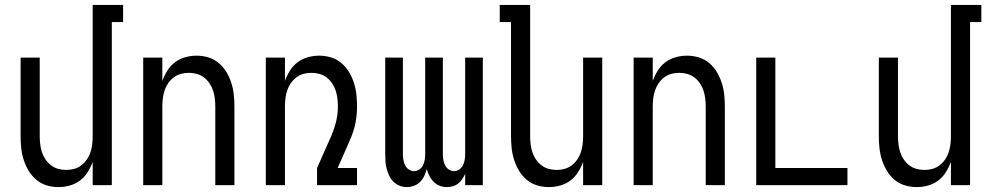

<svg xmlns="http://www.w3.org/2000/svg" viewBox="-20 -755 4040 783"><path d="M219 8Q194 8 170.5 1Q147 -6 128 -22Q109 -38 96.5 -59Q84 -80 76.5 -103.5Q69 -127 66.5 -151.5Q64 -176 64 -200V-520H142V-200Q142 -183 144 -166.5Q146 -150 151 -134.5Q156 -119 165.5 -105Q175 -91 188 -81Q201 -71 217 -66.5Q233 -62 250 -62Q267 -62 283 -66.5Q299 -71 312 -81Q325 -91 334.5 -105Q344 -119 349 -134.5Q354 -150 356 -166.5Q358 -183 358 -200V-735H482V-665H436V0H358V-95Q350 -73 337.5 -53Q325 -33 306.5 -19Q288 -5 265 1.5Q242 8 219 8Z M564 0V-520H642V-425Q650 -447 662.5 -467Q675 -487 693.5 -501Q712 -515 735 -521.5Q758 -528 781 -528Q806 -528 829.5 -521Q853 -514 872 -498Q891 -482 903.5 -461Q916 -440 923.5 -416.5Q931 -393 933.5 -368.5Q936 -344 936 -320V0H858V-320Q858 -337 856 -353.5Q854 -370 849 -385.5Q844 -401 834.5 -415Q825 -429 812 -439Q799 -449 783 -453.5Q767 -458 750 -458Q733 -458 717 -453.5Q701 -449 688 -439Q675 -429 665.5 -415Q656 -401 651 -385.5Q646 -370 644 -353.5Q642 -337 642 -320V0Z M1064 0V-520H1142V-425Q1150 -447 1162.5 -467Q1175 -487 1193.5 -501Q1212 -515 1235 -521.5Q1258 -528 1281 -528Q1306 -528 1329.5 -521Q1353 -514 1372 -498Q1391 -482 1403.5 -461Q1416 -440 1423.5 -416.5Q1431 -393 1433.5 -368.5Q1436 -344 1436 -320Q1436 -299 1433.5 -277.5Q1431 -256 1425.5 -235.5Q1420 -215 1412 -195.5Q1404 -176 1395 -156L1357 -70H1436V0H1273V-70L1324 -185Q1339 -217 1348.5 -251Q1358 -285 1358 -320Q1358 -337 1356 -353.5Q1354 -370 1349 -385.5Q1344 -401 1334.5 -415Q1325 -429 1312 -439Q1299 -449 1283 -453.5Q1267 -458 1250 -458Q1233 -458 1217 -453.5Q1201 -449 1188 -439Q1175 -429 1165.5 -415Q1156 -401 1151 -385.5Q1146 -370 1144 -353.5Q1142 -337 1142 -320V0Z M1639 8Q1624 8 1610 2.5Q1596 -3 1585 -13.5Q1574 -24 1567.5 -38Q1561 -52 1557 -66.5Q1553 -81 1552 -96Q1551 -111 1551 -126V-520H1623V-126Q1623 -115 1625 -103Q1627 -91 1632 -81Q1637 -71 1647 -64Q1657 -57 1668 -57Q1680 -57 1690 -64Q1700 -71 1705 -81Q1710 -91 1712 -103Q1714 -115 1714 -126V-520H1786V-126Q1786 -115 1788 -103Q1790 -91 1795 -81Q1800 -71 1810 -64Q1820 -57 1832 -57Q1843 -57 1853 -64Q1863 -71 1868 -81Q1873 -91 1875 -103Q1877 -115 1877 -126V-520H1949V0H1877V-46Q1872 -35 1865 -24.5Q1858 -14 1848.5 -6.5Q1839 1 1827 4.5Q1815 8 1802 8Q1787 8 1773 2.5Q1759 -3 1748.5 -13.5Q1738 -24 1731 -38Q1724 -52 1720 -66Q1717 -52 1710.5 -38Q1704 -24 1693.5 -13.5Q1683 -3 1668.5 2.5Q1654 8 1639 8Z M2219 8Q2194 8 2170.5 1Q2147 -6 2128 -22Q2109 -38 2096.5 -59Q2084 -80 2076.5 -103.5Q2069 -127 2066.5 -151.5Q2064 -176 2064 -200V-665H2018V-735H2142V-200Q2142 -183 2144 -166.5Q2146 -150 2151 -134.5Q2156 -119 2165.5 -105Q2175 -91 2188 -81Q2201 -71 2217 -66.5Q2233 -62 2250 -62Q2267 -62 2283 -66.5Q2299 -71 2312 -81Q2325 -91 2334.5 -105Q2344 -119 2349 -134.5Q2354 -150 2356 -166.5Q2358 -183 2358 -200V-520H2436V0H2358V-95Q2350 -73 2337.5 -53Q2325 -33 2306.5 -19Q2288 -5 2265 1.5Q2242 8 2219 8Z M2564 0V-520H2642V-425Q2650 -447 2662.5 -467Q2675 -487 2693.5 -501Q2712 -515 2735 -521.5Q2758 -528 2781 -528Q2806 -528 2829.5 -521Q2853 -514 2872 -498Q2891 -482 2903.5 -461Q2916 -440 2923.5 -416.5Q2931 -393 2933.5 -368.5Q2936 -344 2936 -320V0H2858V-320Q2858 -337 2856 -353.5Q2854 -370 2849 -385.5Q2844 -401 2834.5 -415Q2825 -429 2812 -439Q2799 -449 2783 -453.5Q2767 -458 2750 -458Q2733 -458 2717 -453.5Q2701 -449 2688 -439Q2675 -429 2665.5 -415Q2656 -401 2651 -385.5Q2646 -370 2644 -353.5Q2642 -337 2642 -320V0Z M3064 0V-520H3142V-70H3436V0Z M3719 8Q3694 8 3670.5 1Q3647 -6 3628 -22Q3609 -38 3596.5 -59Q3584 -80 3576.5 -103.5Q3569 -127 3566.5 -151.5Q3564 -176 3564 -200V-520H3642V-200Q3642 -183 3644 -166.5Q3646 -150 3651 -134.5Q3656 -119 3665.5 -105Q3675 -91 3688 -81Q3701 -71 3717 -66.5Q3733 -62 3750 -62Q3767 -62 3783 -66.5Q3799 -71 3812 -81Q3825 -91 3834.5 -105Q3844 -119 3849 -134.5Q3854 -150 3856 -166.5Q3858 -183 3858 -200V-735H3982V-665H3936V0H3858V-95Q3850 -73 3837.5 -53Q3825 -33 3806.5 -19Q3788 -5 3765 1.5Q3742 8 3719 8Z"/></svg>

Font: Iosevka srxl
Style: Regular
Weight: 400
Monospace: yes
Designer: Belleve Invis
Foundry: Belleve Invis
Version: Version 33.0.1; ttfautohint (v1.8.3)